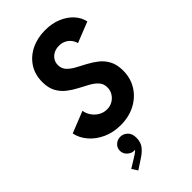

<svg xmlns="http://www.w3.org/2000/svg" viewBox="-301 -809 1169 1169"><g transform="rotate(-45 283.5 -225.0)"><path d="M265.1 7.8Q200.7 7.8 148.9 -15.9Q97.2 -39.6 64 -78.6Q30.8 -117.7 21.5 -163.6L161.1 -219.2Q165 -192.9 180.7 -170.2Q196.3 -147.5 220.5 -133.3Q244.6 -119.1 273.4 -119.1Q300.3 -119.1 322 -131.8Q343.7 -144.5 356.7 -165.8Q369.6 -187 369.6 -212.4Q369.6 -243.7 351.1 -264.4Q332.5 -285.2 303 -301.5Q273.4 -317.9 240.7 -334.7Q208 -351.6 178.5 -374.5Q148.9 -397.5 130.4 -431.4Q111.8 -465.3 111.8 -516.1Q111.8 -580.1 142.6 -627.4Q173.3 -674.8 226.8 -701.2Q280.3 -727.5 347.2 -727.5Q406.3 -727.5 452.6 -708Q499 -688.5 528.8 -655.8Q558.6 -623 566.9 -583L433.1 -529.8Q429.2 -547.4 417.2 -563.5Q405.3 -579.6 385.7 -590.1Q366.2 -600.6 339.8 -600.6Q314 -600.6 294.2 -590.1Q274.4 -579.6 263.2 -561.8Q252 -543.9 252 -521.5Q252 -491.7 270.5 -471.4Q289.1 -451.2 318.6 -435.1Q348.1 -418.9 380.9 -401.9Q413.6 -384.8 443.1 -361.6Q472.7 -338.4 491.2 -303.7Q509.8 -269 509.8 -217.3Q509.8 -151.9 478 -101.1Q446.3 -50.3 390.9 -21.2Q335.5 7.8 265.1 7.8ZM144.8 278.1 120.9 241.2 178.3 205.6Q186.8 200 199.8 191.9Q212.8 183.9 222.9 171.5Q232.9 159.1 232.4 141.7H243.3Q244.9 152 237.5 163.8Q230.1 175.5 210.9 175.5Q189.4 175.5 169.7 157.9Q150 140.3 150 113.7Q150 89.3 168.1 72.2Q186.2 55.2 211.9 55.2Q237.2 55.2 257.4 73.8Q277.7 92.5 277.7 128.5Q277.7 170 256.4 194.9Q235.2 219.7 207 237.2Z"/></g></svg>

Font: Reddit Sans
Style: Italic
Weight: 400
Italic angle: -11.25°
Designer: Stephen Hutchings
Version: Version 1.013